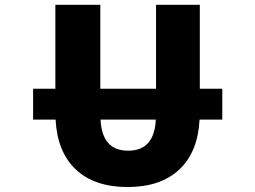

<svg xmlns="http://www.w3.org/2000/svg" viewBox="-20 -752 1040 784"><path d="M616.2 -263.7H390.6Q396.5 -136.7 503.4 -136.7Q610.4 -136.7 616.2 -263.7ZM115.2 -263.7V-389.6H206.1V-732.4H389.6V-389.6H617.2V-732.4H795.9V-389.6H887.7V-263.7H794.9Q788.1 -130.9 711.9 -59.6Q635.7 11.7 501 11.7Q366.2 11.7 290 -59.6Q213.9 -130.9 207 -263.7Z"/></svg>

Font: Gen Shin Gothic Monospace Heavy
Style: Bold
Weight: 800
Designer: [Source Han Sans]
Ryoko NISHIZUKA  (kana & ideographs); Paul D. Hunt (Latin, Greek & Cyrillic); Wenlong ZHANG  (bopomofo
Version: Version 1.002.20150607